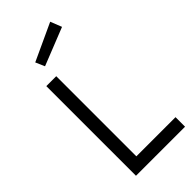

<svg xmlns="http://www.w3.org/2000/svg" viewBox="-287 -992 1054 1054"><g transform="rotate(-45 239.5 -465.5)"><path d="M466 0H85V-696H162V-74H466ZM134 -831 350 -931 376 -865 157 -778Z"/></g></svg>

Font: Titillium Web
Style: Regular
Weight: 400
Version: Version 1.002;PS 57.000;hotconv 1.0.70;makeotf.lib2.5.55311